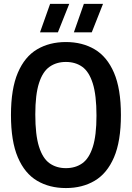

<svg xmlns="http://www.w3.org/2000/svg" viewBox="-20 -968 686 998"><path d="M322.5 9.5Q237 9.5 172.8 -28.5Q108.5 -66.5 72.8 -150Q37 -233.5 37 -370Q37 -506.5 72.8 -590Q108.5 -673.5 172.8 -711.5Q237 -749.5 322.5 -749.5Q408 -749.5 472.2 -711.5Q536.5 -673.5 572.5 -590Q608.5 -506.5 608.5 -370Q608.5 -233.5 572.5 -150Q536.5 -66.5 472.2 -28.5Q408 9.5 322.5 9.5ZM322.5 -94Q372 -94 407.5 -119Q443 -144 462.2 -203.8Q481.5 -263.5 481.5 -367Q481.5 -473.5 462.2 -534.5Q443 -595.5 407.5 -620.8Q372 -646 322.5 -646Q273.5 -646 237.8 -621Q202 -596 182.8 -536.2Q163.5 -476.5 163.5 -373Q163.5 -266.5 182.8 -205.5Q202 -144.5 237.8 -119.2Q273.5 -94 322.5 -94ZM364 -800 416 -948H515.5L457 -800ZM188 -800 240.5 -948H340L281 -800Z"/></svg>

Font: Encode Sans Condensed Condensed SemiBold
Style: Regular
Weight: 600
Width: 3
Designer: Multiple Designers
Foundry: Impallari Type
Version: Version 3.000; ttfautohint (v1.8.3) -l 8 -r 50 -G 200 -x 14 